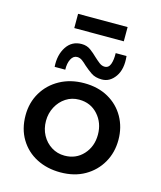

<svg xmlns="http://www.w3.org/2000/svg" viewBox="-113 -833 776 925"><g transform="rotate(15 274.5 -370.0)"><path d="M43 -213Q43 -276 73 -326.5Q103 -377 156 -406Q209 -435 277 -435Q346 -435 397.5 -406Q449 -377 477.5 -326.5Q506 -276 506 -213Q506 -150 477 -99.5Q448 -49 396.5 -19.5Q345 10 275 10Q209 10 156.5 -17Q104 -44 73.5 -94.5Q43 -145 43 -213ZM145 -212Q145 -173 162 -141.5Q179 -110 208.5 -91.5Q238 -73 274 -73Q331 -73 367.5 -113Q404 -153 404 -212Q404 -271 367.5 -311.5Q331 -352 274 -352Q237 -352 208 -333Q179 -314 162 -282Q145 -250 145 -212ZM353 -474Q320 -474 299 -488.5Q278 -503 260 -519Q249 -530 237 -539Q225 -548 211 -548Q192 -548 181 -527Q170 -506 171 -474H118Q114 -533 140.5 -573.5Q167 -614 216 -614Q242 -614 261 -600Q280 -586 296 -570Q310 -557 323 -547Q336 -537 350 -537Q370 -537 378 -558.5Q386 -580 385 -614H439Q446 -550 419.5 -512Q393 -474 353 -474ZM161 -750H408V-679H161Z"/></g></svg>

Font: Reem Kufi Ink
Style: Regular
Weight: 400
Designer: Khaled Hosny
Version: Version 1.7